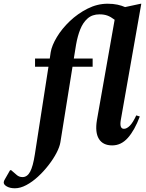

<svg xmlns="http://www.w3.org/2000/svg" viewBox="-144 -770 782 1030"><path d="M-64 240Q-90 240 -107 230.5Q-124 221 -124 209Q-124 201 -118 192L-90 143H-84L-55 168Q-42 180 -23 180Q2 180 17.5 151.5Q33 123 43 58L116 -412H44V-456H123L128 -490Q134 -526 161 -571Q188 -616 230.5 -656.5Q273 -697 325.5 -723.5Q378 -750 433 -750Q463 -750 486 -745Q509 -740 527 -732L611 -750H614L504 -126Q496 -79 521 -79Q536 -79 552.5 -95.5Q569 -112 587 -151L606 -145Q578 -71 542 -30.5Q506 10 458 10Q408 10 386.5 -25Q365 -60 376 -126L471 -664Q450 -680 432 -686.5Q414 -693 390 -693Q351 -693 326 -671Q301 -649 286.5 -612.5Q272 -576 264 -530L252 -456H353V-412H245L180 -7Q176 18 159 50.5Q142 83 116 116.5Q90 150 59.5 178Q29 206 -3 223Q-35 240 -64 240Z"/></svg>

Font: Spectral
Style: Bold Italic
Weight: 700
Italic angle: -10°
Designer: Jean-Baptiste Levee
Foundry: Production Type
Version: Version 2.001